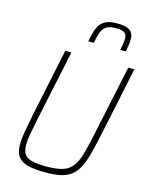

<svg xmlns="http://www.w3.org/2000/svg" viewBox="-134 -999 846 1090"><g transform="rotate(15 289.0 -453.5)"><path d="M241 8Q174 8 134.5 -3Q95 -14 78 -39.5Q61 -65 61 -109Q61 -142 69 -187.5Q77 -233 89 -294L172 -688H208L118 -264Q108 -215 101.5 -178.5Q95 -142 95 -115Q95 -81 108 -61.5Q121 -42 152 -34Q183 -26 236 -26Q295 -26 330.5 -36.5Q366 -47 387.5 -73.5Q409 -100 423 -146Q437 -192 452 -264L542 -688H578L495 -294Q480 -222 466.5 -170.5Q453 -119 436 -84.5Q419 -50 394 -29.5Q369 -9 332 -0.5Q295 8 241 8ZM284 -774Q290 -805 297 -830.5Q304 -856 317 -875Q330 -894 353.5 -904.5Q377 -915 416 -915Q455 -915 476 -907Q497 -899 505.5 -884Q514 -869 514 -849Q514 -833 511.5 -814Q509 -795 504 -774H472Q476 -795 479 -811.5Q482 -828 482 -841Q482 -864 469 -875.5Q456 -887 418 -887Q380 -887 360.5 -874.5Q341 -862 332.5 -837Q324 -812 316 -774Z"/></g></svg>

Font: Saira SemiCondensed Thin
Style: Italic
Weight: 250
Width: 4
Italic angle: -12°
Designer: Hector Gatti with collaboration of the Omnibus-Type team
Foundry: Omnibus-Type
Version: Version 1.101